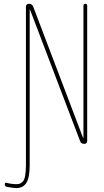

<svg xmlns="http://www.w3.org/2000/svg" viewBox="-20 -750 540 1001"><path d="M13.7 223.6Q4.9 220.7 4.9 210Q4.9 201.2 14.6 203.1Q39.1 210 65.4 210Q76.2 210 82 208Q87.9 206.1 97.2 198.2Q106.4 190.4 110.8 167.5Q115.2 144.5 115.2 110.4V-713.9Q115.2 -729.5 130.9 -730.5Q147.5 -730.5 153.3 -714.8L413.1 -31.2Q413.1 -30.3 414.1 -30.3Q415 -30.3 415 -31.2V-719.7Q415 -729.5 424.8 -730Q434.6 -730.5 434.6 -719.7V-15.6Q434.6 0 418.9 0Q402.3 0 397.5 -14.6L136.7 -699.2Q136.7 -700.2 135.7 -700.2Q134.8 -700.2 134.8 -699.2V110.4Q134.8 175.8 117.7 203.1Q100.6 230.5 65.4 230.5Q40 229.5 13.7 223.6Z"/></svg>

Font: Rounded-X Mgen+ 2m thin
Style: Regular
Weight: 100
Designer: [Source Han Sans]
Ryoko NISHIZUKA  (kana & ideographs); Paul D. Hunt (Latin, Greek & Cyrillic); Wenlong ZHANG  (bopomofo
Version: Version 1.059.20150602